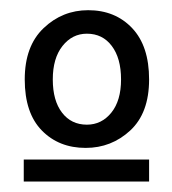

<svg xmlns="http://www.w3.org/2000/svg" viewBox="-20 -528 332 371"><path d="M25.9 -177.2V-219.7H268.1V-177.2ZM145.5 -242.2Q93.8 -242.2 60.8 -275.9Q27.8 -309.6 27.8 -374.5Q27.8 -439 64.2 -473.6Q100.6 -508.3 150.4 -508.3Q202.6 -508.3 235.4 -473.6Q268.1 -439 268.1 -374.5Q268.1 -309.6 231.7 -275.9Q195.3 -242.2 145.5 -242.2ZM147.9 -287.1Q176.3 -287.1 195.1 -310.3Q213.9 -333.5 213.9 -374.5Q213.9 -415.5 196 -439.2Q178.2 -462.9 147.9 -462.9Q119.6 -462.9 100.8 -439.2Q82 -415.5 82 -374.5Q82 -333.5 99.9 -310.3Q117.7 -287.1 147.9 -287.1Z"/></svg>

Font: Harmattan Medium
Style: Regular
Weight: 500
Designer: George W. Nuss III and SIL International
Foundry: SIL International
Version: Version 4.000